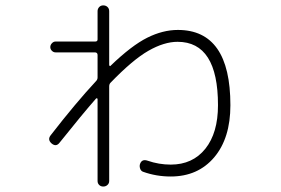

<svg xmlns="http://www.w3.org/2000/svg" viewBox="-20 -639 1040 710"><path d="M168 -139.6Q258.8 -256.8 335 -338.9Q340.8 -344.7 340.8 -352.5V-435.5Q340.8 -444.3 332 -445.3H185.5Q177.7 -445.3 171.9 -451.2Q166 -457 166 -464.8Q166 -472.7 171.9 -479Q177.7 -485.4 185.5 -485.4H332Q340.8 -485.4 340.8 -493.2V-597.7Q340.8 -606.4 346.7 -612.8Q352.5 -619.1 361.8 -619.1Q371.1 -619.1 377.4 -613.3Q383.8 -607.4 383.8 -597.7V-398.4Q383.8 -396.5 386.2 -395Q388.7 -393.6 389.6 -396.5Q466.8 -470.7 524.4 -499.5Q582 -528.3 637.7 -528.3Q832 -528.3 832 -250Q832 -127.9 772 -57.1Q711.9 13.7 611.3 13.7Q557.6 13.7 508.8 -3.9Q501 -6.8 498 -16.1Q495.1 -25.4 498 -33.2Q504.9 -51.8 525.4 -44.9Q567.4 -30.3 611.3 -30.3Q692.4 -30.3 739.3 -88.9Q786.1 -147.5 786.1 -250Q786.1 -484.4 636.7 -484.4Q586.9 -484.4 528.8 -451.2Q470.7 -418 388.7 -333Q383.8 -328.1 383.8 -319.3V30.3Q383.8 39.1 377.4 44.9Q371.1 50.8 361.8 50.8Q352.5 50.8 346.7 44.9Q340.8 39.1 340.8 30.3V-272.5Q340.8 -274.4 338.9 -275.4Q336.9 -276.4 335 -274.4Q286.1 -218.8 200.2 -111.3Q187.5 -94.7 170.9 -108.4Q154.3 -123 168 -139.6Z"/></svg>

Font: Rounded Mgen+ 1m light
Style: Regular
Weight: 200
Designer: [Source Han Sans]
Ryoko NISHIZUKA  (kana & ideographs); Paul D. Hunt (Latin, Greek & Cyrillic); Wenlong ZHANG  (bopomofo
Version: Version 1.059.20150602